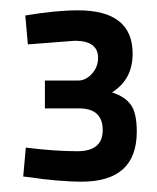

<svg xmlns="http://www.w3.org/2000/svg" viewBox="-20 -820 305 372"><path d="M29 -790Q88 -800 131 -800Q237 -800 237 -716Q237 -666 197 -641Q222 -633 233.5 -617Q245 -601 245 -565Q245 -468 138 -468Q116 -468 88 -470.5Q60 -473 42 -476L25 -478L30 -534Q86 -527 130 -527Q179 -527 179 -568Q179 -610 133 -610H67V-664H132Q146 -664 158 -677Q170 -690 170 -708Q170 -741 125 -741L34 -734Z"/></svg>

Font: TypoPRO Titillium Maps
Style: 400 wt
Weight: 400
Designer: Campivisivi
Foundry: Accademia di Belle Arti di Urbino and students of MA course of Visual design
Version: Version 001.001